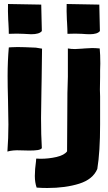

<svg xmlns="http://www.w3.org/2000/svg" viewBox="-20 -746 540 959"><path d="M187 -678Q189 -622 189 -591Q177 -575 136 -575Q124 -575 98 -577Q88 -578 64 -578Q38 -578 24 -577Q24 -598 22 -632L21 -648Q19 -692 20 -726L186 -723Q186 -696 187 -678ZM477 -678Q479 -622 479 -591Q467 -575 428 -575Q413 -575 389 -577Q380 -578 355 -578Q329 -578 317 -577Q317 -598 315 -632L314 -648Q312 -692 313 -726L476 -723Q476 -696 477 -678ZM188 -351 187 -295Q185 -203 185 -157Q185 -71 189 -6Q184 1 168.5 3.5Q153 6 126 6Q95 6 83 5Q44 3 17 11Q22 -56 22 -124Q22 -166 20 -248Q18 -316 18 -366Q18 -440 24 -509Q26 -509 36 -510Q46 -511 67 -511Q96 -511 159 -508L190 -503Q190 -451 188 -351ZM355 -501Q368 -501 390 -503L402 -504Q426 -506 440 -506Q456 -506 478 -504Q481 -474 481 -428L480 -394V-361Q479 -338 479 -298Q479 -273 480 -264V-124Q480 12 466 98Q444 150 375.5 171.5Q307 193 216 193Q189 193 163 191Q154 165 154 133Q154 100 160 58V55L161 46L182 47Q224 47 262.5 38Q301 29 315 10Q316 -39 316 -153Q316 -304 319 -363V-504Q335 -501 355 -501Z"/></svg>

Font: Londrina Solid Black
Style: Regular
Weight: 900
Designer: Marcelo Magalhaes
Foundry: Marcelo Magalhães
Version: Version 1.002